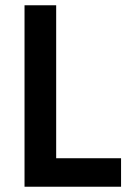

<svg xmlns="http://www.w3.org/2000/svg" viewBox="-20 -708 500 728"><path d="M73 0V-688H193V-108H439V0Z"/></svg>

Font: Saira Semi Condensed Medium
Style: Regular
Weight: 500
Width: 4
Designer: Hector Gatti with collaboration of the Omnibus-Type team
Foundry: Omnibus-Type
Version: Version 1.001; ttfautohint (v1.8)